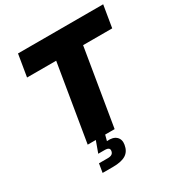

<svg xmlns="http://www.w3.org/2000/svg" viewBox="-211 -875 1153 1227"><g transform="rotate(-30 365.0 -262.0)"><path d="M74.7 -565.4 101.6 -727.5H730L703.1 -565.4H488.3L394.5 0H195.8L289.6 -565.4ZM188 204.1 198.7 139.2H262.7Q283.2 139.2 293.7 132.3Q304.2 125.5 306.6 111.3Q309.1 97.2 300.8 90.6Q292.5 84 272.5 84H225.1L262.7 -19.5H328.1L324.7 0L313.5 42Q359.9 37.6 382.8 59.1Q405.8 80.6 399.4 118.2Q392.1 163.6 359.6 183.8Q327.1 204.1 265.1 204.1Z"/></g></svg>

Font: Inter 18pt Black
Style: Italic
Weight: 900
Italic angle: -9.3988°
Designer: Rasmus Andersson
Foundry: rsms
Version: Version 4.001;git-66647c0bb